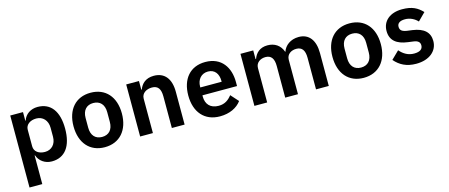

<svg xmlns="http://www.w3.org/2000/svg" viewBox="-47 -1097 4353 1860"><g transform="rotate(-15 2129.5 -167.0)"><path d="M74 200H202V-87H206C226 -28 281 12 350 12C482 12 555 -87 555 -262C555 -436 482 -534 350 -534C281 -534 225 -496 206 -436H202V-522H74ZM309 -94C248 -94 202 -125 202 -179V-345C202 -396 248 -429 309 -429C375 -429 421 -380 421 -306V-216C421 -142 375 -94 309 -94Z M881 12C1031 12 1124 -94 1124 -262C1124 -429 1031 -534 881 -534C732 -534 639 -429 639 -262C639 -94 732 12 881 12ZM881 -91C815 -91 773 -134 773 -213V-310C773 -388 815 -431 881 -431C948 -431 990 -388 990 -310V-213C990 -134 948 -91 881 -91Z M1365 0V-345C1365 -401 1416 -429 1469 -429C1530 -429 1555 -391 1555 -317V0H1683V-330C1683 -460 1623 -534 1516 -534C1435 -534 1391 -491 1370 -435H1365V-522H1237V0Z M2036 12C2133 12 2209 -25 2252 -84L2183 -161C2151 -120 2113 -90 2050 -90C1966 -90 1923 -141 1923 -216V-229H2270V-271C2270 -414 2195 -534 2032 -534C1879 -534 1790 -427 1790 -262C1790 -95 1882 12 2036 12ZM2034 -438C2100 -438 2137 -389 2137 -317V-308H1923V-316C1923 -388 1967 -438 2034 -438Z M2511 0V-345C2511 -401 2559 -429 2608 -429C2665 -429 2692 -392 2692 -317V0H2820V-345C2820 -401 2867 -429 2917 -429C2974 -429 3001 -392 3001 -317V0H3129V-330C3129 -460 3071 -534 2969 -534C2886 -534 2828 -487 2809 -429H2807C2782 -499 2727 -534 2656 -534C2578 -534 2536 -490 2516 -435H2511V-522H2383V0Z M3478 12C3628 12 3721 -94 3721 -262C3721 -429 3628 -534 3478 -534C3329 -534 3236 -429 3236 -262C3236 -94 3329 12 3478 12ZM3478 -91C3412 -91 3370 -134 3370 -213V-310C3370 -388 3412 -431 3478 -431C3545 -431 3587 -388 3587 -310V-213C3587 -134 3545 -91 3478 -91Z M4005 12C4135 12 4220 -58 4220 -159C4220 -246 4165 -297 4051 -313L3998 -320C3949 -328 3930 -344 3930 -379C3930 -411 3954 -433 4009 -433C4060 -433 4104 -409 4134 -377L4209 -452C4159 -504 4107 -534 4005 -534C3886 -534 3807 -470 3807 -369C3807 -274 3869 -225 3981 -211L4033 -204C4079 -198 4097 -179 4097 -149C4097 -112 4071 -89 4010 -89C3951 -89 3905 -116 3867 -160L3789 -84C3841 -24 3906 12 4005 12Z"/></g></svg>

Font: Braiins Sans SemiBold
Style: Regular
Weight: 600
Designer: Mike Abbink, Paul van der Laan, Pieter van Rosmalen, Jiri Chlebus, Lubos Buracinsky
Foundry: Bold Monday, Sudetype
Version: Version 1.000;hotconv 1.0.109;makeotfexe 2.5.65596